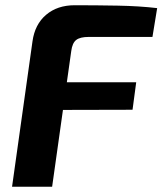

<svg xmlns="http://www.w3.org/2000/svg" viewBox="-20 -713 620 733"><path d="M265 -693Q346 -693 429 -691.5Q512 -690 580 -682L562 -572H318Q286 -572 271 -560.5Q256 -549 252 -518L179 0H26L104 -555Q113 -620 156 -656.5Q199 -693 265 -693ZM100 -399H500L486 -294L84 -293Z"/></svg>

Font: Exo 2
Style: Bold Italic
Weight: 700
Italic angle: -8°
Designer: Natanael Gama
Foundry: Natanael Gama
Version: Version 2.010